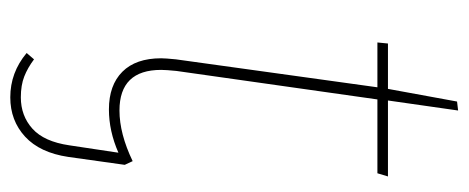

<svg xmlns="http://www.w3.org/2000/svg" viewBox="-282 -410 889 364"><g transform="rotate(90 162.0 -227.5)"><path d="M114 -118Q112 -98 112 -89Q112 -10 189 -10Q233 -10 285 -35L292 -20L277 87Q269 141 238.5 169Q208 197 164 197Q117 197 80 166L92 152Q108 164 124.5 170.5Q141 177 164 177Q199 177 223.5 155Q248 133 255 85L269 -8Q228 10 187 10Q141 10 115.5 -15.5Q90 -41 90 -89Q90 -97 92 -117L145 -499H60L62 -519H148L172 -650L189 -652L170 -519H314L308 -499H168Z"/></g></svg>

Font: Fira Sans Thin
Style: Italic
Weight: 250
Italic angle: -8°
Designer: Carrois Corporate & Edenspiekermann AG
Foundry: Carrois Corporate GbR & Edenspiekermann AG
Version: Version 4.203